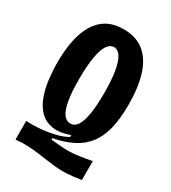

<svg xmlns="http://www.w3.org/2000/svg" viewBox="-197 -775 911 1020"><g transform="rotate(30 259.0 -265.0)"><path d="M464 132Q416 140 379 142Q342 144 311.5 141Q281 138 253 134Q225 130 195.5 126Q166 122 131 120Q96 118 51 122V8Q79 10 108 8.5Q137 7 164 3.5Q191 0 216 -5.5Q241 -11 261 -18.5Q281 -26 296 -35V-46Q233 -24 188 -32Q143 -40 114 -69.5Q85 -99 68.5 -143.5Q52 -188 45.5 -240Q39 -292 39 -343Q39 -416 50.5 -476Q62 -536 88 -580.5Q114 -625 155.5 -649Q197 -673 257 -673Q333 -673 382 -634Q431 -595 455 -520Q479 -445 479 -337Q479 -249 463 -187Q447 -125 414.5 -84.5Q382 -44 333 -19.5Q284 5 217 18V27Q253 30 280.5 32.5Q308 35 334 34Q360 33 391 28.5Q422 24 464 16ZM260 -97Q286 -97 302.5 -122Q319 -147 327.5 -198Q336 -249 336 -326Q336 -407 327 -459.5Q318 -512 301 -538.5Q284 -565 260 -565Q235 -565 218 -538.5Q201 -512 192 -458.5Q183 -405 183 -324Q183 -247 191.5 -197Q200 -147 217 -122Q234 -97 260 -97Z"/></g></svg>

Font: Bricolage Grotesque 24pt Condensed
Style: Bold
Weight: 700
Width: 3
Designer: Mathieu Triay
Foundry: Atelier Triay
Version: Version 1.001;gftools[0.9.33.dev8+g029e19f]